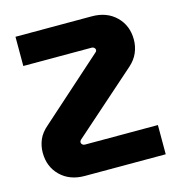

<svg xmlns="http://www.w3.org/2000/svg" viewBox="-105 -791 816 882"><g transform="rotate(-15 303.0 -350.0)"><path d="M190 0Q119 0 75 -43Q31 -86 31 -153Q31 -185 43.5 -214.5Q56 -244 87 -270L385 -536Q390 -540 390 -546Q390 -552 385 -556.5Q380 -561 374 -561H48V-700H411Q482 -700 526 -657Q570 -614 570 -547Q570 -515 557.5 -485.5Q545 -456 518 -432L216 -165Q211 -160 211 -154Q211 -148 216 -143.5Q221 -139 228 -139H575V0Z"/></g></svg>

Font: MuseoModerno
Style: Bold
Weight: 700
Designer: Pablo Cosgaya, Héctor Gatti, Marcela Romero, and the Authors of The MuseoModerno Project.
Foundry: Omnibus-Type Team
Version: Version 1.001